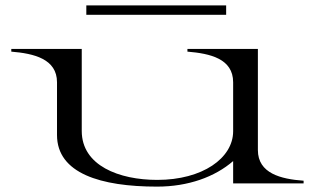

<svg xmlns="http://www.w3.org/2000/svg" viewBox="-20 -682 1171 714"><path d="M564 12C680 12 779 -24 847 -83V0H1109V-10C1025 -16 939 -37 939 -124V-500H677V-490C761 -483 847 -464 847 -376V-194C847 -94 733 -13 565 -13C423 -13 284 -66 284 -195V-500H22V-490C106 -483 192 -463 192 -376V-180C192 -37 355 12 564 12ZM301 -662V-627H821V-662Z"/></svg>

Font: Sprat Extended
Style: Regular
Weight: 400
Width: 9
Designer: Ethan Nakache
Foundry: Collletttivo
Version: Version 2.000;Glyphs 3.2 (3217)